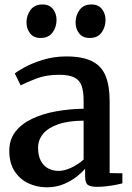

<svg xmlns="http://www.w3.org/2000/svg" viewBox="-20 -806 574 837"><path d="M184 10.5Q140.5 10.5 103.2 -7.2Q66 -25 43.2 -60.2Q20.5 -95.5 20.5 -148.5Q20.5 -197.5 47.2 -232Q74 -266.5 119.8 -288.2Q165.5 -310 223.5 -320.5Q281.5 -331 344.5 -332V-367Q344.5 -408 335.5 -432.8Q326.5 -457.5 303.2 -468.8Q280 -480 237 -480Q180.5 -480 137.5 -463.2Q94.5 -446.5 70 -434L44.5 -485.5Q56.5 -496 89.2 -513.8Q122 -531.5 169 -545.8Q216 -560 269 -560Q339 -560 380.5 -539.5Q422 -519 440 -475.8Q458 -432.5 458 -365V-51.5L513.5 -50.5V-6.5Q502.5 -3.5 483.8 0Q465 3.5 443.8 6Q422.5 8.5 404 8.5Q375 8.5 363 0Q351 -8.5 351 -38V-70Q339 -56 315.5 -37Q292 -18 258.8 -3.8Q225.5 10.5 184 10.5ZM236 -61Q261 -61 291.2 -75.2Q321.5 -89.5 344.5 -110.5V-280Q277 -279.5 233 -264Q189 -248.5 167.5 -222Q146 -195.5 146 -162Q146 -127.5 157.8 -105.2Q169.5 -83 189.8 -72Q210 -61 236 -61ZM156.5 -640.5Q127 -640.5 111.2 -660.5Q95.5 -680.5 95.5 -708Q95.5 -739 113.2 -762.8Q131 -786.5 164.5 -786.5H165.5Q195.5 -786.5 211 -766.5Q226.5 -746.5 226.5 -719Q226.5 -688 209 -664.2Q191.5 -640.5 157.5 -640.5ZM370.5 -640.5Q340.5 -640.5 325 -660.5Q309.5 -680.5 309.5 -708Q309.5 -739 327 -762.8Q344.5 -786.5 378 -786.5H379Q409 -786.5 424.5 -766.5Q440 -746.5 440 -719Q440 -688 422.8 -664.2Q405.5 -640.5 371.5 -640.5Z"/></svg>

Font: Merriweather 36pt SemiBold
Style: Regular
Weight: 600
Version: Version 2.100